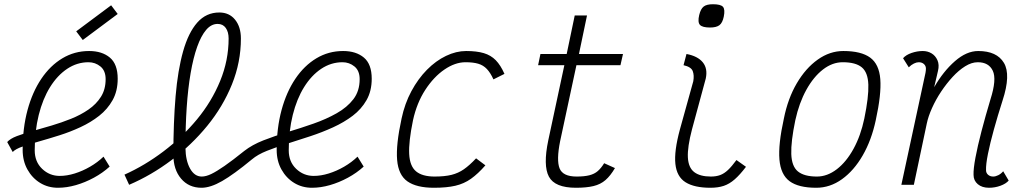

<svg xmlns="http://www.w3.org/2000/svg" viewBox="-20 -873 4840 907"><path d="M469 -133 498 -86Q465 -56 423.5 -33.5Q382 -11 338.5 1.5Q295 14 254 14Q207 14 169.5 -9Q132 -32 109.5 -72.5Q87 -113 87 -165Q87 -268 110 -353Q133 -438 175 -500.5Q217 -563 274.5 -597.5Q332 -632 401 -632Q462 -632 499 -601Q536 -570 536 -501Q536 -443 512 -400Q488 -357 448.5 -326Q409 -295 360.5 -272.5Q312 -250 261.5 -234Q211 -218 165 -205Q119 -192 86 -180.5Q53 -169 40 -155L14 -202Q28 -218 59.5 -230Q91 -242 134 -254Q177 -266 224 -280Q271 -294 316 -312Q361 -330 398 -355.5Q435 -381 457 -416Q479 -451 479 -499Q479 -539 454.5 -559Q430 -579 398 -579Q344 -579 297.5 -548Q251 -517 216.5 -461.5Q182 -406 163 -330Q144 -254 144 -163Q144 -109 179 -75.5Q214 -42 262 -42Q296 -42 333 -53.5Q370 -65 405.5 -85.5Q441 -106 469 -133ZM371 -684 340 -725 505 -848 536 -807Z M1134 -160Q1171 -189 1224.5 -210Q1278 -231 1339.5 -249.5Q1401 -268 1461 -289Q1521 -310 1570.5 -338Q1620 -366 1649.5 -404.5Q1679 -443 1679 -499Q1679 -539 1654.5 -559Q1630 -579 1598 -579Q1544 -579 1497.5 -548Q1451 -517 1416.5 -461.5Q1382 -406 1363 -330Q1344 -254 1344 -163Q1344 -109 1379 -75.5Q1414 -42 1462 -42Q1496 -42 1533 -53.5Q1570 -65 1605.5 -85.5Q1641 -106 1669 -133L1698 -86Q1665 -56 1623.5 -33.5Q1582 -11 1538.5 1.5Q1495 14 1454 14Q1407 14 1369.5 -9Q1332 -32 1309.5 -72.5Q1287 -113 1287 -165Q1287 -268 1310 -353Q1333 -438 1375 -500.5Q1417 -563 1474.5 -597.5Q1532 -632 1601 -632Q1662 -632 1699 -601Q1736 -570 1736 -501Q1736 -443 1711.5 -400Q1687 -357 1646 -326Q1605 -295 1553.5 -271.5Q1502 -248 1446 -229.5Q1390 -211 1337.5 -194.5Q1285 -178 1241 -160.5Q1197 -143 1170 -120Q1084 -49 1029 -17.5Q974 14 932 14Q872 14 835.5 -29Q799 -72 799 -142Q799 -295 809.5 -418.5Q820 -542 845 -630.5Q870 -719 912 -766.5Q954 -814 1016 -814Q1063 -814 1090.5 -780Q1118 -746 1118 -691Q1118 -579 1075.5 -474Q1033 -369 959 -278.5Q885 -188 790 -116.5Q695 -45 590 0L568 -48Q664 -91 752.5 -158Q841 -225 910.5 -309Q980 -393 1020 -490.5Q1060 -588 1060 -691Q1060 -722 1046.5 -741Q1033 -760 1008 -760Q978 -760 954 -732Q930 -704 911.5 -652Q893 -600 880.5 -527.5Q868 -455 862 -366Q856 -277 856 -174Q857 -114 878 -76.5Q899 -39 933 -39Q953 -39 978 -51Q1003 -63 1040.5 -89Q1078 -115 1134 -160Z M2229 -125 2273 -92Q2238 -52 2205 -28.5Q2172 -5 2131 4.5Q2090 14 2030 14Q1948 14 1905 -16Q1862 -46 1856 -117.5Q1850 -189 1877 -313Q1892 -384 1923.5 -442.5Q1955 -501 1997 -543.5Q2039 -586 2087 -609Q2135 -632 2182 -632Q2232 -632 2265.5 -622Q2299 -612 2322 -588.5Q2345 -565 2363 -524L2311 -498Q2297 -529 2280 -547Q2263 -565 2239 -572Q2215 -579 2179 -579Q2130 -579 2079.5 -544.5Q2029 -510 1989 -448.5Q1949 -387 1931 -305Q1910 -203 1913 -145.5Q1916 -88 1945.5 -63.5Q1975 -39 2033 -39Q2081 -39 2113 -47Q2145 -55 2171.5 -73.5Q2198 -92 2229 -125Z M2701 14Q2601 14 2573 -38.5Q2545 -91 2570 -210L2646 -565H2522L2533 -618H2657L2695 -800H2753L2715 -618H2923L2911 -565H2703L2626 -206Q2608 -116 2623.5 -77.5Q2639 -39 2704 -39Q2740 -39 2764 -45Q2788 -51 2804 -65Q2820 -79 2834 -102L2885 -79Q2864 -43 2840.5 -22.5Q2817 -2 2783.5 6Q2750 14 2701 14Z M3336 14Q3260 14 3218.5 -12Q3177 -38 3170.5 -98.5Q3164 -159 3192 -262L3255 -489Q3260 -517 3252.5 -537Q3245 -557 3209 -565L3223 -618Q3276 -608 3300 -578.5Q3324 -549 3314 -502L3249 -262Q3227 -178 3229.5 -129.5Q3232 -81 3259.5 -60Q3287 -39 3338 -39Q3363 -39 3382 -46Q3401 -53 3419 -70Q3437 -87 3459 -117L3504 -85Q3476 -48 3451 -26Q3426 -4 3399 5Q3372 14 3336 14ZM3334 -743Q3298 -743 3286.5 -755.5Q3275 -768 3283 -802Q3290 -831 3304 -842Q3318 -853 3348 -853Q3385 -853 3395.5 -840.5Q3406 -828 3399 -794Q3393 -765 3378.5 -754Q3364 -743 3334 -743Z M3836 14Q3752 14 3710 -17Q3668 -48 3662 -119.5Q3656 -191 3683 -313Q3702 -408 3744 -479.5Q3786 -551 3843 -591.5Q3900 -632 3964 -632Q4048 -632 4090.5 -601Q4133 -570 4138.5 -499Q4144 -428 4117 -305Q4097 -211 4055.5 -139Q4014 -67 3957.5 -26.5Q3901 14 3836 14ZM3839 -39Q3888 -39 3933 -73.5Q3978 -108 4012 -170Q4046 -232 4063 -313Q4084 -415 4082 -473Q4080 -531 4051 -555Q4022 -579 3961 -579Q3912 -579 3867.5 -544.5Q3823 -510 3789 -448.5Q3755 -387 3737 -305Q3716 -204 3718 -145.5Q3720 -87 3749.5 -63Q3779 -39 3839 -39Z M4719 -64 4745 -20Q4732 -5 4706 4.5Q4680 14 4652 14Q4619 14 4599 -3Q4579 -20 4579 -47Q4578 -75 4588 -128.5Q4598 -182 4616.5 -253Q4635 -324 4659 -404Q4689 -498 4670 -538.5Q4651 -579 4599 -579Q4570 -579 4539.5 -560Q4509 -541 4480 -509.5Q4451 -478 4426 -440.5Q4401 -403 4383 -363Q4365 -323 4358 -289L4297 0H4238L4352 -529Q4353 -534 4353.5 -539.5Q4354 -545 4354 -549Q4354 -562 4344.5 -570.5Q4335 -579 4320 -579Q4310 -579 4297.5 -573Q4285 -567 4273 -555L4246 -598Q4260 -614 4286.5 -623Q4313 -632 4339 -632Q4362 -632 4380.5 -621Q4399 -610 4408.5 -588.5Q4418 -567 4411 -538L4393 -461Q4436 -536 4491 -584Q4546 -632 4601 -632Q4689 -632 4722.5 -576Q4756 -520 4716 -398Q4693 -326 4675 -261Q4657 -196 4647 -146Q4637 -96 4638 -69Q4638 -56 4647.5 -47.5Q4657 -39 4672 -39Q4683 -39 4696 -45.5Q4709 -52 4719 -64Z"/></svg>

Font: Victor Mono Thin ExtraLight
Style: Italic
Weight: 250
Italic angle: -12°
Monospace: yes
Version: Version 1.561;gftools[0.9.30]